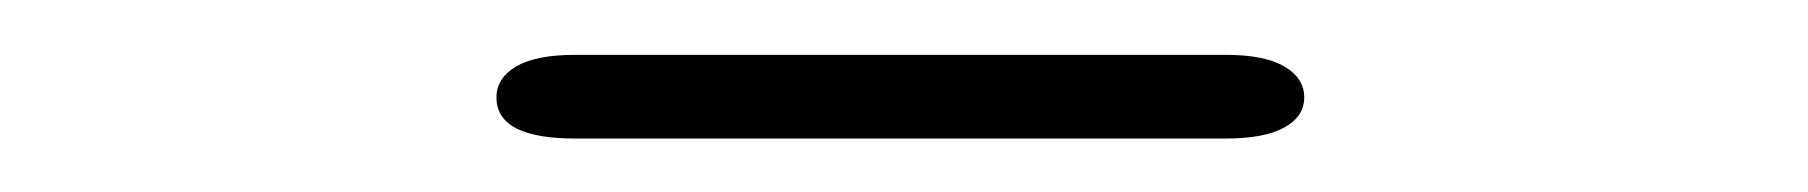

<svg xmlns="http://www.w3.org/2000/svg" viewBox="-20 -325 659 70"><path d="M161 -289.5Q161 -296.5 168.2 -300.8Q175.5 -305 189.5 -305H427Q441 -305 448.2 -300.8Q455.5 -296.5 455.5 -289.5Q455.5 -282.5 448.2 -278.5Q441 -274.5 427 -274.5H189.5Q175.5 -274.5 168.2 -278.2Q161 -282 161 -289.5Z"/></svg>

Font: Sono ExtraLight
Style: Regular
Weight: 200
Designer: Tyler Finck
Foundry: Tyler Finck
Version: Version 2.112